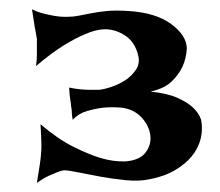

<svg xmlns="http://www.w3.org/2000/svg" viewBox="-20 -694 480 419"><path d="M49.8 -673.8Q63.5 -667 76.2 -664.1Q88.9 -661.1 99.6 -659.2Q111.3 -657.2 124 -657.2Q138.7 -657.2 151.4 -659.7Q164.1 -662.1 178.7 -665Q193.4 -668 212.9 -669.9Q232.4 -671.9 261.7 -669.9Q320.3 -666 353.5 -641.6Q386.7 -617.2 387.7 -588.9Q386.7 -566.4 377.9 -547.9Q370.1 -531.2 354.5 -516.1Q338.9 -501 308.6 -494.1Q345.7 -490.2 367.2 -480.5Q388.7 -470.7 400.4 -460Q414.1 -447.3 418.9 -432.6Q422.9 -412.1 418 -391.6Q413.1 -371.1 398.9 -353.5Q384.8 -335.9 361.3 -322.3Q337.9 -308.6 305.7 -302.7Q283.2 -297.9 254.4 -300.8Q225.6 -303.7 198.7 -308.6Q171.9 -313.5 150.4 -317.9Q128.9 -322.3 121.1 -322.3Q115.2 -322.3 105.5 -318.4Q97.7 -315.4 85.9 -310.1Q74.2 -304.7 60.5 -294.9Q68.4 -341.8 69.3 -355.5Q70.3 -365.2 70.3 -369.1V-380.9Q70.3 -386.7 69.8 -397Q69.3 -407.2 68.4 -422.9Q106.4 -390.6 139.6 -374Q172.9 -357.4 198.2 -349.6Q227.5 -340.8 252.9 -341.8Q284.2 -343.8 297.4 -360.8Q310.5 -377.9 308.1 -398.4Q305.7 -418.9 289.6 -437Q273.4 -455.1 246.1 -459Q224.6 -460.9 205.1 -459Q188.5 -457 169.9 -451.7Q151.4 -446.3 138.7 -432.6Q136.7 -442.4 136.7 -448.7Q136.7 -455.1 135.7 -459Q134.8 -462.9 134.8 -465.8Q134.8 -468.8 133.8 -473.6Q131.8 -483.4 130.9 -502.9Q144.5 -500 156.2 -499Q168 -498 176.8 -498H196.3Q207 -499 223.1 -504.4Q239.3 -509.8 253.4 -519Q267.6 -528.3 276.4 -541.5Q285.2 -554.7 282.2 -570.3Q275.4 -602.5 252 -617.2Q228.5 -631.8 204.1 -629.9Q187.5 -628.9 165 -619.1Q145.5 -611.3 118.7 -594.7Q91.8 -578.1 58.6 -549.8Q60.5 -563.5 60.5 -574.7Q60.5 -585.9 60.5 -593.8V-609.4Q59.6 -616.2 57.6 -626Q55.7 -633.8 54.2 -645.5Q52.7 -657.2 49.8 -673.8Z"/></svg>

Font: Lakki Reddy
Style: Regular
Weight: 400
Designer: Appaji Ambarisha Darbha
Version: Version 1.0.4; ttfautohint (v1.2.42-39fb)